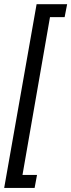

<svg xmlns="http://www.w3.org/2000/svg" viewBox="-88 -739 341 918"><path d="M-68 159.5 87 -719H233L221 -657H151L19.5 97.5H89L77.5 159.5Z"/></svg>

Font: Anybody UltraCondensed Medium
Style: Italic
Weight: 500
Width: 1
Italic angle: -10°
Designer: Tyler Finck
Foundry: Etcetera Type Company
Version: Version 1.010; ttfautohint (v1.8.3) -l 8 -r 50 -G 200 -x 14 